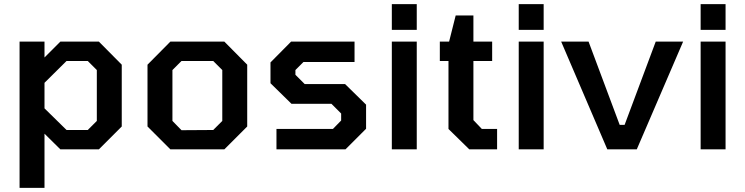

<svg xmlns="http://www.w3.org/2000/svg" viewBox="-20 -725 3617 932"><path d="M75 187V-523H196V-446L273 -523H460L571 -411V-111L460 0H273L196 -76V187ZM303 -94H406L450 -138V-385L406 -429H303L196 -323V-199Z M807 0 696 -111V-411L807 -523H1069L1180 -411V-111L1069 0ZM861 -93 1015 -94 1059 -138V-385L1015 -429H861L817 -385V-138Z M1322 0V-99H1596L1636 -140V-174L1589 -221H1395L1293 -321V-422L1393 -523H1701V-424H1453L1414 -385V-362L1459 -317H1655L1757 -217V-100L1657 0Z M1882 -580V-705H2003V-580ZM1882 0V-523H2003V0Z M2258 0 2157 -99V-429H2115V-523H2160L2192 -650H2278V-523H2369V-429H2278V-142L2319 -99H2393V0Z M2498 -580V-705H2619V-580ZM2498 0V-523H2619V0Z M2928 0 2704 -523H2837L2988 -119H3012L3163 -523H3296L3071 0Z M3381 -580V-705H3502V-580ZM3381 0V-523H3502V0Z"/></svg>

Font: Tomorrow Medium
Style: Regular
Weight: 500
Designer: Tony de Marco, Monica Rizzolli
Foundry: Just in Type
Version: Version 2.002